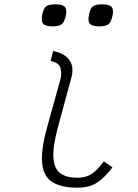

<svg xmlns="http://www.w3.org/2000/svg" viewBox="-20 -854 640 888"><path d="M338 14Q263 14 222 -12Q181 -38 175 -98.5Q169 -159 197 -262L261 -493Q266 -522 258.5 -543Q251 -564 214 -572L226 -618Q276 -608 298.5 -579.5Q321 -551 313 -506L247 -262Q224 -176 227 -125.5Q230 -75 258 -53.5Q286 -32 338 -32Q363 -32 382.5 -39Q402 -46 420.5 -62.5Q439 -79 460 -108L500 -80Q473 -45 448.5 -24Q424 -3 398 5.5Q372 14 338 14ZM439 -732Q406 -732 395.5 -744.5Q385 -757 392 -788Q397 -815 409.5 -824.5Q422 -834 452 -834Q485 -834 496 -822Q507 -810 500 -780Q494 -752 481.5 -742Q469 -732 439 -732ZM223 -732Q190 -732 179.5 -744.5Q169 -757 176 -788Q181 -815 193.5 -824.5Q206 -834 236 -834Q269 -834 280 -822Q291 -810 284 -780Q278 -752 265.5 -742Q253 -732 223 -732Z"/></svg>

Font: Victor Mono Thin Thin
Style: Italic
Weight: 250
Italic angle: -12°
Monospace: yes
Version: Version 1.561;gftools[0.9.30]